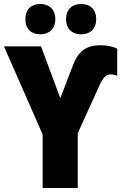

<svg xmlns="http://www.w3.org/2000/svg" viewBox="-20 -948 631 968"><path d="M108 -851C108 -802 138 -775 183 -775C228 -775 259 -803 259 -851C259 -900 228 -928 183 -928C138 -928 108 -901 108 -851ZM313 -851C313 -803 343 -775 389 -775C435 -775 465 -803 465 -851C465 -900 435 -928 389 -928C344 -928 313 -901 313 -851ZM195 0H372V-276L478 -510C500 -561 517 -573 540 -573C550 -573 562 -569 571 -566V-703C547 -714 518 -720 487 -720C416 -720 374 -690 348 -619L284 -453L187 -714H0L195 -270Z"/></svg>

Font: Noto Sans Condensed Black
Style: Regular
Weight: 900
Width: 3
Designer: Monotype Design Team
Foundry: Monotype Imaging Inc.
Version: Version 2.013